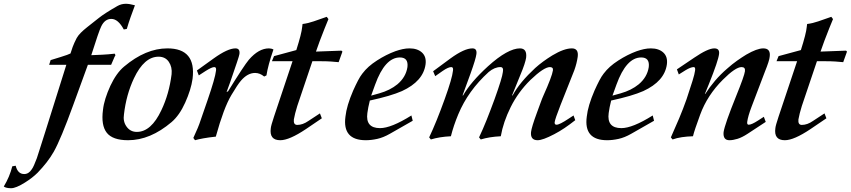

<svg xmlns="http://www.w3.org/2000/svg" viewBox="-209 -725 4504 1016"><path d="M505 -697Q493 -665 482 -634Q471 -603 462 -572L446 -569Q416 -625 380 -625Q346 -625 327 -586Q320 -572 307 -534Q294 -496 274 -433Q302 -434 332.5 -435.5Q363 -437 398 -441L402 -433Q397 -425 392 -412Q387 -399 379 -382H256L178 -168Q113 11 76 77Q59 107 37.5 134.5Q16 162 -10 189Q-37 216 -77 241Q-125 271 -150 271Q-177 271 -189 262Q-158 211 -144 155L-126 152Q-115 196 -81 196Q-57 196 -41 171Q-35 163 -28.5 148Q-22 133 -14 112Q-11 103 0 68.5Q11 34 31 -29L142 -382H51L59 -407L111 -423Q153 -436 164 -442Q168 -456 175.5 -476.5Q183 -497 197 -524Q205 -538 219 -552Q233 -566 252 -581L314 -630Q329 -642 353 -657.5Q377 -673 412 -693Q433 -705 457 -705Q476 -705 505 -697Z M810 -308Q802 -251 771 -182Q741 -115 699 -79Q586 17 469 17Q387 17 356 -22.5Q325 -62 336 -144Q339 -172 349 -204Q359 -236 375 -271Q407 -339 448 -373Q562 -469 677 -469Q830 -469 810 -308ZM699 -332Q703 -370 684.5 -397.5Q666 -425 630 -425Q554 -425 500 -311Q459 -224 447 -120Q441 -83 460 -56Q480 -27 515 -27Q591 -27 645 -142Q686 -228 699 -332Z M1238 -463Q1209 -379 1201 -326L1189 -320Q1166 -339 1141 -339Q1101 -339 1066 -298Q1048 -277 1016 -223Q995 -188 974.5 -133Q954 -78 933 -2Q895 2 867.5 7Q840 12 823 17L814 5Q828 -25 837.5 -48Q847 -71 852 -87L889 -194Q930 -313 934 -351Q937 -370 925 -370Q912 -370 880 -350L843 -326L833 -352L922 -416Q996 -469 1037 -469Q1062 -469 1058 -439Q1057 -431 1044.5 -394Q1032 -357 1009 -290L990 -238L998 -242Q1082 -378 1108 -409Q1160 -469 1214 -469Q1227 -469 1238 -463Z M1603 -452 1583 -396Q1565 -398 1542 -399.5Q1519 -401 1491 -401H1444L1364 -164Q1351 -122 1346 -93Q1343 -64 1364 -64Q1393 -64 1423 -85L1484 -125L1494 -99L1410 -42Q1322 17 1274 17Q1215 17 1224 -47Q1225 -60 1241 -108L1339 -401H1230L1241 -428L1359 -460Q1387 -548 1390 -582L1392 -598Q1408 -600 1422 -603.5Q1436 -607 1451 -612L1520 -636L1529 -624Q1521 -604 1509 -575Q1497 -546 1483 -508L1463 -452L1598 -457Z M2043 -385Q2031 -295 1918 -243Q1859 -217 1748 -193Q1743 -174 1740 -157.5Q1737 -141 1735 -127Q1724 -47 1802 -47Q1861 -47 1968 -114L1975 -86L1854 -17Q1819 3 1787 10Q1755 17 1727 17Q1602 17 1619 -108Q1625 -165 1660 -246Q1674 -277 1685.5 -299Q1697 -321 1708 -335Q1723 -355 1742 -372Q1761 -389 1786 -405Q1834 -436 1883 -454Q1903 -461 1921.5 -465Q1940 -469 1958 -469Q2000 -469 2024 -447Q2048 -425 2043 -385ZM1947 -370Q1953 -421 1907 -421Q1828 -421 1776 -277L1755 -219L1798 -231Q1855 -247 1894 -279Q1939 -317 1947 -370Z M2835 -89Q2806 -66 2778.5 -47.5Q2751 -29 2724 -15Q2663 17 2636 17Q2597 17 2601 -26Q2604 -52 2632 -128Q2644 -160 2652 -182.5Q2660 -205 2666 -218Q2712 -320 2717 -353Q2719 -370 2701 -370Q2669 -370 2598 -302Q2533 -238 2493.5 -158.5Q2454 -79 2441 -4Q2380 -1 2335 13L2326 2Q2346 -40 2366 -90Q2386 -140 2408 -200Q2449 -314 2452 -344Q2457 -370 2439 -370Q2408 -370 2377 -344Q2268 -245 2216 -120Q2191 -60 2177 -4Q2116 -1 2071 13L2062 2Q2100 -78 2144 -200Q2184 -311 2188 -351Q2191 -370 2179 -370Q2163 -370 2134 -350L2094 -322L2083 -348L2175 -416Q2248 -469 2291 -469Q2316 -469 2312 -439Q2309 -414 2281 -336L2239 -221L2241 -219Q2281 -290 2373 -374Q2426 -422 2468.5 -445.5Q2511 -469 2542 -469Q2581 -469 2575 -419Q2573 -406 2565.5 -383Q2558 -360 2544 -327L2501 -221L2503 -219Q2523 -256 2553 -292Q2583 -328 2623 -365Q2643 -383 2665.5 -399.5Q2688 -416 2714 -432Q2776 -469 2817 -469Q2854 -469 2848 -424Q2843 -389 2830 -353L2757 -169Q2728 -95 2726 -78Q2725 -65 2736 -65Q2752 -65 2800 -97L2826 -114Z M3320 -385Q3308 -295 3195 -243Q3136 -217 3025 -193Q3020 -174 3017 -157.5Q3014 -141 3012 -127Q3001 -47 3079 -47Q3138 -47 3245 -114L3252 -86L3131 -17Q3096 3 3064 10Q3032 17 3004 17Q2879 17 2896 -108Q2902 -165 2937 -246Q2951 -277 2962.5 -299Q2974 -321 2985 -335Q3000 -355 3019 -372Q3038 -389 3063 -405Q3111 -436 3160 -454Q3180 -461 3198.5 -465Q3217 -469 3235 -469Q3277 -469 3301 -447Q3325 -425 3320 -385ZM3224 -370Q3230 -421 3184 -421Q3105 -421 3053 -277L3032 -219L3075 -231Q3132 -247 3171 -279Q3216 -317 3224 -370Z M3843 -80 3747 -17Q3718 2 3694 9.5Q3670 17 3651 17Q3616 17 3620 -26Q3626 -67 3687 -218Q3730 -324 3733 -348Q3736 -370 3715 -370Q3683 -370 3616 -303Q3575 -262 3545 -216Q3515 -170 3496 -118Q3481 -77 3471.5 -49Q3462 -21 3458 -4Q3426 -3 3399 1Q3372 5 3350 13L3341 2Q3364 -49 3385 -99Q3406 -149 3424 -200Q3444 -260 3455.5 -297Q3467 -334 3469 -351Q3472 -370 3462 -370Q3446 -370 3418 -353L3383 -331L3373 -358L3465 -420Q3537 -469 3571 -469Q3600 -469 3596 -439Q3592 -404 3543 -282L3521 -228H3523Q3546 -264 3575 -298Q3604 -332 3639 -362Q3666 -386 3691.5 -404Q3717 -422 3740 -436Q3797 -469 3830 -469Q3870 -469 3864 -425Q3863 -406 3838 -344L3768 -160Q3749 -110 3745 -80Q3743 -65 3753 -65Q3768 -65 3802 -87L3833 -107Z M4273 -452 4253 -396Q4235 -398 4212 -399.5Q4189 -401 4161 -401H4114L4034 -164Q4021 -122 4016 -93Q4013 -64 4034 -64Q4063 -64 4093 -85L4154 -125L4164 -99L4080 -42Q3992 17 3944 17Q3885 17 3894 -47Q3895 -60 3911 -108L4009 -401H3900L3911 -428L4029 -460Q4057 -548 4060 -582L4062 -598Q4078 -600 4092 -603.5Q4106 -607 4121 -612L4190 -636L4199 -624Q4191 -604 4179 -575Q4167 -546 4153 -508L4133 -452L4268 -457Z"/></svg>

Font: DG Didot
Style: Bold Italic
Weight: 700
Designer: David Gatwood, Takis Katsoulidis, and George D. Matthiopoulos
Foundry: David Gatwood
Version: Version 1.0